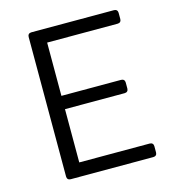

<svg xmlns="http://www.w3.org/2000/svg" viewBox="-96 -707 720 789"><g transform="rotate(-15 263.5 -312.5)"><path d="M92.8 -609.4V-15.6C92.8 -5.9 98.6 0 108.4 0H460C469.7 0 475.6 -5.9 475.6 -15.6V-42C475.6 -51.8 469.7 -57.6 460 -57.6H160.2V-284.2H414.1C423.8 -284.2 429.7 -290 429.7 -299.8V-325.2C429.7 -335 423.8 -340.8 414.1 -340.8H160.2V-567.4H460C469.7 -567.4 475.6 -573.2 475.6 -583V-609.4C475.6 -619.1 469.7 -625 460 -625H108.4C98.6 -625 92.8 -619.1 92.8 -609.4Z"/></g></svg>

Font: Ed Sans Neue Light
Style: Regular
Weight: 300
Designer: Stephen Hutchings
Version: Version 1.004;PS 001.004;hotconv 1.0.88;makeotf.lib2.5.64775